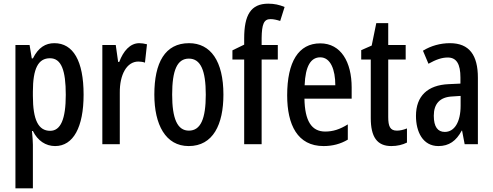

<svg xmlns="http://www.w3.org/2000/svg" viewBox="-20 -878 2683 1045"><path d="M276 -643C228 -643 189 -620 159 -560H153L141 -633H64V147H159V-90C159 -108 157 -132 154 -165H159C185 -112 229 -83 280 -83C379 -83 435 -186 435 -363C435 -547 378 -643 276 -643ZM252 -561C314 -561 338 -495 338 -362C338 -229 310 -166 253 -166C189 -166 159 -225 159 -356V-379C159 -505 188 -561 252 -561Z M738 -643C688 -643 651 -600 629 -541H623L610 -633H537V-93H632V-373C631 -472 670 -543 733 -543C745 -543 759 -541 769 -537L780 -637C764 -641 751 -643 738 -643Z M1196 -363C1196 -546 1126 -643 1009 -643C878 -643 820 -537 820 -363C820 -200 881 -83 1007 -83C1140 -83 1196 -201 1196 -363ZM917 -363C917 -495 944 -559 1008 -559C1072 -559 1100 -495 1100 -363C1100 -231 1072 -167 1008 -167C945 -167 917 -233 917 -363Z M1492 -554V-633H1404V-670C1405 -746 1416 -774 1452 -774C1469 -774 1486 -770 1505 -764L1529 -840C1500 -852 1473 -858 1440 -858C1345 -858 1309 -796 1309 -669V-635L1245 -604V-554H1309V-93H1404V-554Z M1723 -642C1605 -642 1543 -542 1543 -359C1543 -199 1599 -83 1741 -83C1789 -83 1833 -94 1873 -118V-201C1830 -174 1792 -162 1750 -162C1675 -162 1639 -221 1637 -341H1894V-402C1894 -540 1836 -642 1723 -642ZM1723 -566C1779 -566 1805 -499 1805 -414H1638C1642 -519 1672 -566 1723 -566Z M2140 -167C2103 -167 2093 -191 2093 -241V-554H2188V-633H2093V-752H2028L2003 -630L1946 -605V-554H1998V-235C1998 -133 2032 -83 2110 -83C2142 -83 2171 -90 2195 -102V-179C2175 -171 2157 -167 2140 -167Z M2429 -643C2377 -643 2326 -629 2282 -602L2312 -531C2353 -554 2385 -565 2417 -565C2465 -565 2486 -529 2486 -456V-423L2422 -420C2308 -415 2244 -356 2244 -247C2244 -161 2281 -83 2366 -83C2424 -83 2463 -111 2493 -167H2495L2509 -93H2581V-455C2581 -577 2535 -643 2429 -643ZM2442 -353 2487 -356V-303C2487 -213 2453 -160 2401 -160C2363 -160 2341 -187 2341 -248C2341 -313 2374 -350 2442 -353Z"/></svg>

Font: Noto Sans Kannada UI ExtraCondensed Medium
Style: Regular
Weight: 500
Width: 2
Designer: Jelle Bosma - Monotype Design Team
Foundry: Monotype Imaging Inc.
Version: Version 2.005